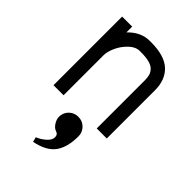

<svg xmlns="http://www.w3.org/2000/svg" viewBox="-232 -610 989 989"><g transform="rotate(45 262.5 -115.5)"><path d="M200.2 280.8 193.4 253.9Q217.3 245.1 240.5 225.1Q263.7 205.1 263.7 183.6Q263.7 163.6 245.1 158.2Q228.5 153.3 215.8 133.3Q203.1 113.3 203.1 95.2Q203.1 76.7 211.9 60.5Q220.7 44.4 237.1 34.4Q253.4 24.4 274.4 24.4Q304.7 24.4 325.2 45.2Q345.7 65.9 345.7 95.2Q345.7 175.3 313 220Q280.3 264.6 200.2 280.8ZM141.6 0H68.4V-500H141.6V-458Q193.4 -512.2 257.8 -512.2H267.6Q365.2 -512.2 410.9 -469.7Q456.5 -427.2 456.5 -351.1V0H383.3V-351.1Q383.3 -372.6 378.7 -387.5Q374 -402.3 361.8 -414.6Q349.6 -426.8 326.2 -432.9Q302.7 -439 267.6 -439H257.8Q228 -439 200.2 -412.4Q172.4 -385.7 157 -351.8Q141.6 -317.9 141.6 -291.5Z"/></g></svg>

Font: Anka/Coder Condensed
Style: Regular
Weight: 400
Width: 4
Monospace: yes
Version: Version 1.100